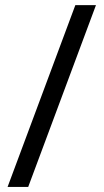

<svg xmlns="http://www.w3.org/2000/svg" viewBox="-20 -734 407 754"><path d="M356.9 -713.9 90.8 0H9.8L275.9 -713.9Z"/></svg>

Font: Samim FD
Style: FD
Weight: 400
Foundry: DejaVu fonts team - Redesigned by Saber Rastikerdar
Version: Version 4.00 December 17, 2020